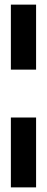

<svg xmlns="http://www.w3.org/2000/svg" viewBox="-20 -680 203 830"><path d="M27 -379V-660H136V-379ZM27 130V-172H136V130Z"/></svg>

Font: Bricolage Grotesque 96pt Condensed SemiBold
Style: Regular
Weight: 600
Width: 3
Designer: Mathieu Triay
Foundry: Atelier Triay
Version: Version 1.001; ttfautohint (v1.8.4.7-5d5b);gftools[0.9.33.de